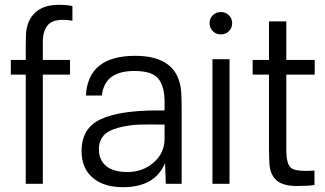

<svg xmlns="http://www.w3.org/2000/svg" viewBox="-20 -764 1352 798"><path d="M224 -744Q256 -744 281 -739V-678Q211 -689 184.5 -665.5Q158 -642 158 -590V-515H271V-454H158V0H87V-454H25V-515H87V-577Q87 -603 88 -623Q92 -680 126.5 -712Q161 -744 224 -744Z M542 -532Q721 -532 733 -383Q735 -356 735 -309V0H669L666 -86Q624 14 491 14Q411 14 365 -25.5Q319 -65 319 -136Q319 -231 397.5 -268Q476 -305 635 -305H664V-341Q664 -404 638.5 -436.5Q613 -469 539 -469Q477 -469 443.5 -444.5Q410 -420 403 -367H337Q346 -532 542 -532ZM391 -144Q391 -99 421 -74Q451 -49 510 -49Q573 -49 618.5 -88.5Q664 -128 664 -187V-246Q616 -247 575 -246.5Q534 -246 500 -239.5Q466 -233 441.5 -222.5Q417 -212 404 -192Q391 -172 391 -144Z M934 -518V0H863V-518ZM851 -668Q851 -687 864.5 -700.5Q878 -714 898 -714Q918 -714 931.5 -700.5Q945 -687 945 -668Q945 -648 931.5 -634.5Q918 -621 898 -621Q878 -621 864.5 -634.5Q851 -648 851 -668Z M1170 -140Q1170 -80 1191 -65Q1212 -50 1287 -55V5Q1258 9 1214 9Q1157 9 1130.5 -13.5Q1104 -36 1100 -80Q1098 -106 1098 -155V-454H1030V-515H1098V-675H1170V-515H1288V-454H1170Z"/></svg>

Font: Nacelle Light
Style: Regular
Weight: 300
Designer: Sora Sagano
Foundry: Sora Sagano
Version: Version 1.000;FEAKit 1.0